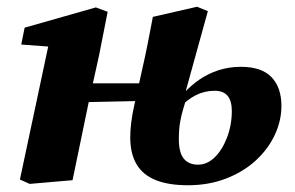

<svg xmlns="http://www.w3.org/2000/svg" viewBox="-20 -534 875 569"><path d="M68 11 39 -2 129 -425 178 -392 43 -402 53 -452 264 -512 299 -499 274 -372 242 -227Q230 -170 218.5 -113.5Q207 -57 195 0ZM173 -230V-287H455V-236ZM537 15Q479 15 441 -0.5Q403 -16 384.5 -47.5Q366 -79 366 -127Q366 -168 377.5 -220Q389 -272 402 -331Q410 -366 418 -406Q426 -446 433 -484L564 -514L596 -501L531 -266L538 -260Q531 -237 524.5 -216.5Q518 -196 514 -173.5Q510 -151 510 -122Q510 -82 524.5 -64Q539 -46 567 -46Q594 -46 616.5 -68Q639 -90 653 -127Q667 -164 667 -205Q667 -235 654.5 -250Q642 -265 616 -265Q586 -265 559.5 -251.5Q533 -238 509 -211L495 -259H526Q546 -281 571.5 -298.5Q597 -316 628 -326Q659 -336 694 -336Q755 -336 784.5 -305.5Q814 -275 814 -220Q814 -176 794 -133.5Q774 -91 737 -57.5Q700 -24 649 -4.5Q598 15 537 15Z"/></svg>

Font: Source Serif 4
Style: Bold Italic
Weight: 700
Italic angle: -12°
Designer: Frank Grießhammer
Foundry: Adobe Systems Incorporated
Version: Version 4.004;hotconv 1.0.116;makeotfexe 2.5.65601